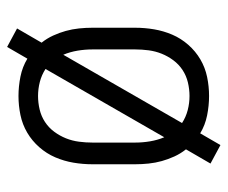

<svg xmlns="http://www.w3.org/2000/svg" viewBox="-70 -530 640 540"><g transform="rotate(90 250.0 -260.0)"><path d="M112 40 60 12 100 -57Q88 -72 80 -89.5Q72 -107 67 -125Q62 -143 60 -162Q58 -181 58 -200V-320Q58 -347 62.5 -373.5Q67 -400 77.5 -424.5Q88 -449 106 -469.5Q124 -490 147 -503.5Q170 -517 196.5 -522.5Q223 -528 250 -528Q277 -528 304.5 -522.5Q332 -517 355 -503L388 -560L440 -532L400 -463Q412 -448 420 -430.5Q428 -413 433 -395Q438 -377 440 -358Q442 -339 442 -320V-200Q442 -173 437.5 -146.5Q433 -120 422.5 -95.5Q412 -71 394 -50.5Q376 -30 353 -16.5Q330 -3 303.5 2.5Q277 8 250 8Q223 8 195.5 2.5Q168 -3 145 -17ZM134 -118 326 -452Q309 -463 289.5 -468Q270 -473 250 -473Q231 -473 212 -468.5Q193 -464 177 -453.5Q161 -443 149.5 -427.5Q138 -412 131 -394.5Q124 -377 121.5 -358Q119 -339 119 -320V-200Q119 -179 122.5 -158Q126 -137 134 -118ZM250 -47Q269 -47 288 -51.5Q307 -56 323 -66.5Q339 -77 350.5 -92.5Q362 -108 369 -125.5Q376 -143 378.5 -162Q381 -181 381 -200V-320Q381 -341 377.5 -362Q374 -383 366 -402L174 -68Q191 -57 210.5 -52Q230 -47 250 -47Z"/></g></svg>

Font: Iosevka SS18 Light
Style: Regular
Weight: 300
Monospace: yes
Designer: Belleve Invis
Foundry: Belleve Invis
Version: Version 25.1.1; ttfautohint (v1.8.4)